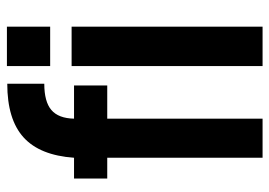

<svg xmlns="http://www.w3.org/2000/svg" viewBox="-132 -647 779 555"><g transform="rotate(-90 257.5 -369.5)"><path d="M79 -449H19V-545H79Q86 -644 138 -691Q190 -738 293 -738V-631Q241 -631 217 -610.5Q193 -590 192 -545H288V-449H192V0H79ZM344 -552H458V0H344ZM344 -739H458V-614H344Z"/></g></svg>

Font: Involve SemiBold
Style: Regular
Weight: 600
Designer: Stefan Peev
Foundry: Context Ltd.
Version: Version 1.001